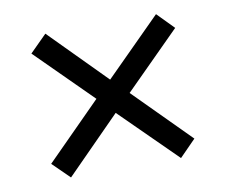

<svg xmlns="http://www.w3.org/2000/svg" viewBox="-57 -643 686 581"><g transform="rotate(-10 286.0 -353.0)"><path d="M456 -574 285 -403 116 -574 64 -522 234 -353 65 -183 117 -132 284 -301 455 -132 505 -183 336 -353 506 -523Z"/></g></svg>

Font: Noto Sans Elbasan
Style: Regular
Weight: 400
Designer: Monotype Design Team
Foundry: Monotype Imaging Inc.
Version: Version 2.004